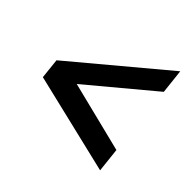

<svg xmlns="http://www.w3.org/2000/svg" viewBox="-101 -624 635 627"><g transform="rotate(30 216.5 -310.5)"><path d="M32 -275 43 -345 411 -516 398 -431 139 -311 359 -189 346 -105Z"/></g></svg>

Font: Rambla
Style: Italic
Weight: 400
Italic angle: -12°
Designer: Martin Sommaruga
Foundry: Martin Sommaruga
Version: Version 1.001